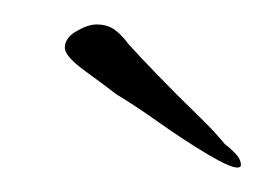

<svg xmlns="http://www.w3.org/2000/svg" viewBox="-20 -557 220 157"><path d="M174 -420Q168 -420 149.5 -431Q131 -442 110.5 -456.5Q90 -471 75 -480Q66 -487 49.5 -499Q33 -511 33 -518Q33 -526 42.5 -531.5Q52 -537 59 -537Q68 -537 74 -532.5Q80 -528 85 -521Q94 -511 109.5 -495Q125 -479 140.5 -464Q156 -449 164 -439Q167 -437 172 -432Q177 -427 177 -422Q177 -420 174 -420Z"/></svg>

Font: Moon Dance
Style: Regular
Weight: 400
Designer: Robert E. Leuschke
Foundry: Robert E. Leuschke
Version: Version 1.010; ttfautohint (v1.8.3)